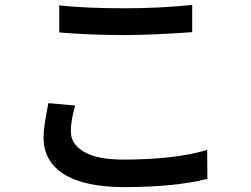

<svg xmlns="http://www.w3.org/2000/svg" viewBox="-20 -722 1017 777"><path d="M219.7 -700.2Q326.2 -688.5 482.4 -688.5Q629.9 -688.5 757.8 -702.1V-591.8Q593.8 -580.1 482.4 -580.1Q342.8 -580.1 219.7 -590.8ZM156.2 -166Q156.2 -209 175.8 -304.7L284.2 -294.9Q266.6 -234.4 266.6 -190.4Q266.6 -138.7 320.3 -107.4Q374 -76.2 479.5 -76.2Q688.5 -76.2 818.4 -115.2L819.3 2Q684.6 35.2 483.4 35.2Q323.2 35.2 239.7 -16.6Q156.2 -68.4 156.2 -166Z"/></svg>

Font: Min Sans SemiBold
Style: Regular
Weight: 600
Designer: Jinseong-Kim, NotoSansCJK, Nunito
Foundry: Jinseong-Kim
Version: Version 1.400;Glyphs 3.1.2 (3151)